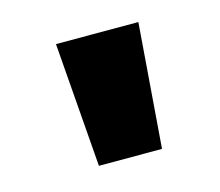

<svg xmlns="http://www.w3.org/2000/svg" viewBox="-52 -793 441 385"><g transform="rotate(-15 168.5 -600.0)"><path d="M111 -471H242L262 -729H91Z"/></g></svg>

Font: Noto Sans Devanagari UI Condensed Black
Style: Regular
Weight: 900
Width: 3
Designer: Jelle Bosma - Monotype Design Team
Foundry: Monotype Imaging Inc.
Version: Version 2.004